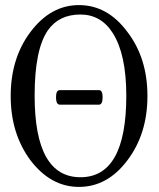

<svg xmlns="http://www.w3.org/2000/svg" viewBox="-20 -724 623 754"><path d="M559 -347C559 -446 533 -530 480 -599C428 -669 365 -704 290 -704C216 -704 153 -669 100 -599C48 -530 22 -446 22 -347C22 -248 48 -164 100 -94C153 -25 216 10 290 10C365 10 428 -25 480 -94C533 -164 559 -248 559 -347ZM476 -348C476 -135 416 -28 296 -28C176 -28 116 -135 116 -348C116 -469 133 -554 168 -605C197 -646 239 -667 296 -667C349 -667 392 -643 423 -594C458 -539 476 -457 476 -348ZM383 -342C383 -361 378 -370 369 -370H215C205 -370 200 -361 200 -342C200 -323 205 -313 215 -313H369C378 -313 383 -323 383 -342Z"/></svg>

Font: GFS Decker
Style: Normal
Weight: 400
Foundry: George D. Matthiopoulos
Version: Version 1.000